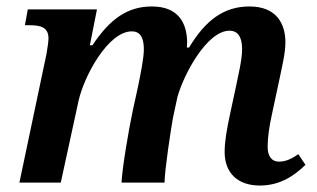

<svg xmlns="http://www.w3.org/2000/svg" viewBox="-20 -565 982 594"><path d="M784 9C849 9 893 -24 925 -55L903 -88C881 -73 864 -65 843 -65C821 -65 808 -81 808 -111C808 -139 813 -174 821 -210L845 -322C852 -357 863 -400 863 -434C863 -492 835 -545 752 -545C673 -545 616 -503 565 -418H558C558 -423 559 -429 559 -435C558 -496 530 -545 450 -545C376 -545 321 -508 266 -425H258L280 -536H66L57 -487H71C107 -487 130 -480 130 -446C130 -437 127 -417 124 -399L40 0H168L223 -253C240 -329 314 -468 388 -468C421 -468 425 -436 425 -411C425 -386 415 -336 407 -297L391 -224C378 -163 358 -45 356 0H489C490 -43 508 -160 515 -200L529 -265C548 -334 620 -470 690 -470C724 -470 729 -437 729 -412C729 -378 715 -324 710 -297L693 -218C681 -163 675 -126 675 -95C675 -31 714 9 784 9Z"/></svg>

Font: Noto Serif SemiBold
Style: Italic
Weight: 600
Italic angle: -12°
Designer: Monotype Design Team
Foundry: Monotype Imaging Inc.
Version: Version 2.014